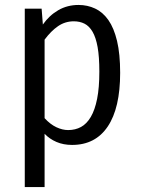

<svg xmlns="http://www.w3.org/2000/svg" viewBox="-20 -575 568 775"><path d="M80 180V-540H148L153 -476Q179 -513 215.5 -534Q252 -555 297 -555Q333 -555 364 -540.5Q395 -526 417.5 -494Q440 -462 452.5 -409.5Q465 -357 465 -281Q465 -139 415 -64.5Q365 10 271 10Q236 10 208 -2Q180 -14 160 -35V180ZM278 -489Q243 -489 214.5 -469.5Q186 -450 160 -415V-98Q183 -73 207.5 -61.5Q232 -50 255 -50Q284 -50 307 -62.5Q330 -75 346.5 -103Q363 -131 372 -176Q381 -221 381 -286Q381 -346 374 -385Q367 -424 353.5 -447Q340 -470 321 -479.5Q302 -489 278 -489Z"/></svg>

Font: Carrois Gothic
Style: Regular
Weight: 400
Designer: Ralph du Carrois
Foundry: Ralph du Carrois
Version: Version 1.001